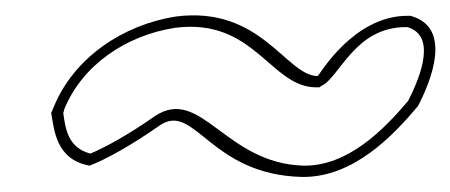

<svg xmlns="http://www.w3.org/2000/svg" viewBox="-20 -397 598 255"><path d="M48 -247C52 -225 54 -185 99 -177C120 -185 153 -203 193 -231C239 -261 259 -165 381 -162C450 -161 503 -218 535 -256C552 -288 582 -361 525 -376H521C449 -376 404 -297 402 -296C360 -296 327 -390 213 -375C144 -364 78 -321 51 -254ZM64 -247 65 -250V-251C89 -311 148 -350 212 -360C318 -374 339 -281 400 -281H404L407 -283C431 -294 451 -361 519 -361H521C559 -350 540 -298 522 -263C490 -225 442 -176 383 -177C279 -180 247 -283 186 -243C149 -217 119 -201 100 -193C70 -201 67 -226 64 -247Z"/></svg>

Font: Snowfall
Style: BlkOlObl
Weight: 900
Designer: Jasper
Foundry: Cannot Into Space Fonts
Version: Version 0.9